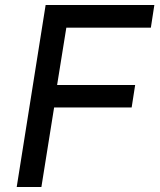

<svg xmlns="http://www.w3.org/2000/svg" viewBox="-20 -750 640 770"><path d="M47 0 163 -730H599L585 -639H246L209 -409H522L508 -319H197L146 0Z"/></svg>

Font: JetBrains Mono NL Medium
Style: Italic
Weight: 500
Italic angle: -9°
Monospace: yes
Designer: Philipp Nurullin, Konstantin Bulenkov
Foundry: JetBrains
Version: Version 2.305; ttfautohint (v1.8.4.7-5d5b)